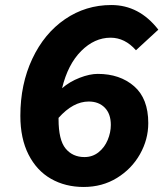

<svg xmlns="http://www.w3.org/2000/svg" viewBox="-20 -731 650 764"><path d="M61 -270Q61 -396 108.5 -497Q156 -598 238.5 -654.5Q321 -711 423 -711Q534 -711 610 -613L521 -531Q477 -581 420 -581Q356 -581 303 -528Q250 -475 227 -380Q257 -406 297 -421.5Q337 -437 369 -437Q457 -437 513.5 -388Q570 -339 570 -241Q570 -176 537 -117.5Q504 -59 445.5 -23Q387 13 313 13Q240 13 183 -19.5Q126 -52 93.5 -116Q61 -180 61 -270ZM316 -106Q348 -106 372 -125Q396 -144 408.5 -174Q421 -204 421 -234Q421 -278 397 -302.5Q373 -327 333 -327Q271 -327 213 -262V-257Q213 -174 241 -140Q269 -106 316 -106Z"/></svg>

Font: Nebula Sans Bold
Style: Regular
Weight: 700
Italic angle: -9°
Designer: Paul D. Hunt for Adobe (as Source Sans)
Foundry: Nebula Entertainment & Broadcasting LLC
Version: Version 1.010